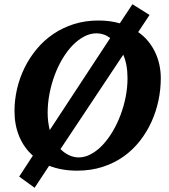

<svg xmlns="http://www.w3.org/2000/svg" viewBox="-20 -783 792 899"><path d="M577.1 -417Q577.1 -449.2 572 -476.8Q566.9 -504.4 557.1 -526.9L263.2 -85Q282.7 -65.4 304.7 -55.7Q326.7 -45.9 348.1 -45.9Q377.4 -45.9 406 -61.3Q434.6 -76.7 460 -103.5Q485.4 -130.4 506.8 -166.3Q528.3 -202.1 543.9 -243.4Q559.6 -284.7 568.4 -329.1Q577.1 -373.5 577.1 -417ZM496.1 -605Q481 -616.2 464.8 -621.6Q448.7 -627 432.1 -627Q402.3 -627 373.8 -611.8Q345.2 -596.7 319.8 -570.6Q294.4 -544.4 272.9 -508.5Q251.5 -472.7 236.1 -431.4Q220.7 -390.1 211.9 -345Q203.1 -299.8 203.1 -254.9Q203.1 -232.4 205.8 -212.4Q208.5 -192.4 212.9 -173.8ZM732.9 -417Q732.9 -365.7 722.2 -313.7Q711.4 -261.7 689.7 -213.6Q668 -165.5 635.3 -123.5Q602.5 -81.5 559.1 -50.5Q515.6 -19.5 460.9 -1.7Q406.2 16.1 340.8 16.1Q304.2 16.1 271.5 10.3Q238.8 4.4 210 -6.8L142.1 96.2L69.8 43.9L133.8 -54.2Q91.8 -91.8 69.8 -144.8Q47.9 -197.8 47.9 -263.2Q47.9 -314.9 59.8 -366.7Q71.8 -418.5 95 -465.6Q118.2 -512.7 151.9 -553.2Q185.5 -593.8 229.2 -623.5Q272.9 -653.3 326.2 -670.2Q379.4 -687 440.9 -687Q468.8 -687 493.7 -683.6Q518.6 -680.2 541 -673.8L600.1 -763.2L680.2 -712.9L627 -632.8Q653.8 -614.3 673.6 -590.1Q693.4 -565.9 706.5 -538.1Q719.7 -510.3 726.3 -479.5Q732.9 -448.7 732.9 -417Z"/></svg>

Font: Charis SIL Am
Style: Bold Italic
Weight: 700
Italic angle: -11°
Foundry: SIL International
Version: Version 5.000